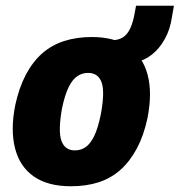

<svg xmlns="http://www.w3.org/2000/svg" viewBox="-20 -638 626 669"><path d="M227 11Q147 11 98 -23Q49 -57 32.5 -121Q16 -185 33 -271Q46 -332 70 -377.5Q94 -423 127 -452Q160 -481 203.5 -495Q247 -509 300 -509Q380 -509 429 -474.5Q478 -440 494.5 -377Q511 -314 494 -227Q481 -166 457 -121Q433 -76 400 -46.5Q367 -17 324 -3Q281 11 227 11ZM241 -114Q262 -114 278.5 -125.5Q295 -137 308 -163.5Q321 -190 331 -238Q346 -318 334 -351Q322 -384 287 -384Q267 -384 250 -373Q233 -362 219.5 -335Q206 -308 196 -260Q182 -181 194 -147.5Q206 -114 241 -114ZM452 -421 367 -483 370 -498Q393 -498 408.5 -508Q424 -518 434 -539.5Q444 -561 450 -596L454 -618H586L579 -578Q573 -536 554.5 -502.5Q536 -469 509.5 -448Q483 -427 452 -421Z"/></svg>

Font: Nunito Sans 10pt Condensed Black
Style: Italic
Weight: 900
Width: 3
Italic angle: -9°
Designer: Vernon Adams
Foundry: Vernon Adams
Version: Version 3.101;gftools[0.9.27]